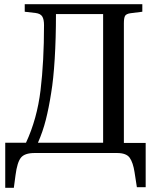

<svg xmlns="http://www.w3.org/2000/svg" viewBox="-20 -730 763 916"><path d="M5 166V-49H104Q157 -163 173.5 -300Q190 -437 190 -610Q190 -638 181.5 -651.5Q173 -665 150 -668L98 -674V-710H659V-674L603 -667Q582 -664 576.5 -654Q571 -644 571 -619V-48H675V163H633L622 92Q615 46 599 23Q583 0 538 0H145Q98 0 80 22Q62 44 54 106L46 166ZM161 -49H472V-663H247Q247 -547 241 -449Q235 -351 224 -286Q213 -215 198.5 -158Q184 -101 161 -49Z"/></svg>

Font: Literata 36pt
Style: Regular
Weight: 400
Designer: Latin by Veronika Burian and Jose Scaglione. Greek by Irene Vlachou. Cyrillic by Vera Evstafieva.
Foundry: TypeTogether
Version: Version 3.002